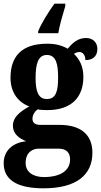

<svg xmlns="http://www.w3.org/2000/svg" viewBox="-27 -786 548 1041"><path d="M180 -616V-606H289C296 -650 315 -713 327 -753V-766H268C237 -723 196 -658 180 -616ZM209 235C388 235 474 162 474 42C474 -52 416 -109 294 -109H191C167 -109 149 -118 149 -142C149 -165 165 -186 178 -193C189 -190 216 -189 229 -189C364 -189 425 -262 425 -369C425 -429 402 -467 374 -494C382 -499 391 -504 405 -504C418 -504 436 -491 436 -460C484 -460 501 -489 501 -521C501 -553 479 -580 440 -580C393 -580 366 -552 340 -522C308 -540 275 -549 229 -549C92 -549 30 -482 30 -364C30 -282 74 -230 132 -209C79 -180 43 -149 43 -105C43 -57 81 -34 115 -20C42 -13 -7 31 -7 99C-7 188 64 235 209 235ZM227 -249C178 -249 166 -296 166 -364C166 -435 178 -488 227 -488C278 -488 288 -437 288 -365C288 -295 278 -249 227 -249ZM211 174C154 174 112 148 112 98C112 37 153 20 182 20H291C333 20 353 42 353 79C353 137 303 174 211 174Z"/></svg>

Font: Noto Serif Myanmar Condensed ExtraBold
Style: Regular
Weight: 800
Width: 3
Designer: Ben Mitchell and the Monotype Design Team
Foundry: Monotype Imaging Inc.
Version: Version 2.106